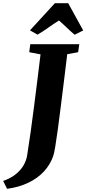

<svg xmlns="http://www.w3.org/2000/svg" viewBox="-111 -1021 544 1208"><path d="M-66.5 167 -91 117.5Q-44.5 101 -12.8 75.8Q19 50.5 37 19.5Q55 -11.5 60 -44.5Q71.5 -115.5 82.2 -193.5Q93 -271.5 103.5 -353.2Q114 -435 124.2 -517.2Q134.5 -599.5 144 -679L73 -692.5L79.5 -743H388L380.5 -692.5L312 -680Q302 -596.5 291.5 -511.8Q281 -427 271.2 -349.2Q261.5 -271.5 252.8 -207.2Q244 -143 236.8 -99.2Q229.5 -55.5 224 -39.5Q204.5 16 164.5 58.8Q124.5 101.5 66.2 129.2Q8 157 -66.5 167ZM77.5 -830 234.5 -1001H318L412.5 -829.5L358.5 -802.5Q332.5 -824.5 309 -847.2Q285.5 -870 260 -892Q223.5 -869.5 192.8 -847Q162 -824.5 125 -803Z"/></svg>

Font: Merriweather 28pt Black
Style: Italic
Weight: 900
Italic angle: -7.8°
Version: Version 2.101